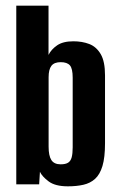

<svg xmlns="http://www.w3.org/2000/svg" viewBox="-20 -650 420 677"><path d="M219.4 7Q174.5 7 151.3 -10.5Q128.1 -28.1 120.8 -44.3L118.1 0H37.4V-630H151.1V-456.4Q160.7 -475.9 181.4 -490.1Q202.1 -504.4 238.8 -504.4Q269.9 -504.4 294.8 -494.8Q319.8 -485.2 335.1 -459.2Q350.3 -433.3 350.3 -384.2V-144.8Q350.3 -94.8 341.3 -64.7Q332.2 -34.5 315.1 -19.2Q298 -3.9 274 1.5Q250 7 219.4 7ZM193.9 -70.6Q211.1 -70.6 220.2 -76.4Q229.2 -82.1 232.8 -95.4Q236.3 -108.6 236.3 -130.5V-376Q236.3 -408 226.6 -419.4Q216.8 -430.8 193.9 -430.8Q171.3 -430.8 161.3 -418Q151.4 -405.1 151.4 -377.6V-133Q151.4 -100.7 161.1 -85.7Q170.8 -70.6 193.9 -70.6Z"/></svg>

Font: Alumni Sans Thin
Style: Regular
Weight: 100
Designer: Robert E. Leuschke
Foundry: Robert E. Leuschke
Version: Version 1.018